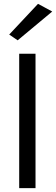

<svg xmlns="http://www.w3.org/2000/svg" viewBox="-20 -980 292 1000"><path d="M80 -700V0H165V-700ZM252 -920 178 -960 28 -800 72 -770Z"/></svg>

Font: Jost* Book
Style: Regular
Weight: 400
Version: Version 3.000